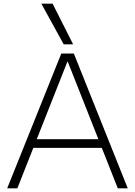

<svg xmlns="http://www.w3.org/2000/svg" viewBox="-20 -1020 731 1040"><path d="M19 0 312 -730H380L672 0H618L347 -686H345L74 0ZM138 -219V-266H553V-219ZM325 -780 204 -1000H265L376 -780Z"/></svg>

Font: M PLUS 2 Light
Style: Regular
Weight: 300
Designer: Coji Morishita
Foundry: UNDERFOREST DESIGN
Version: Version 1.001